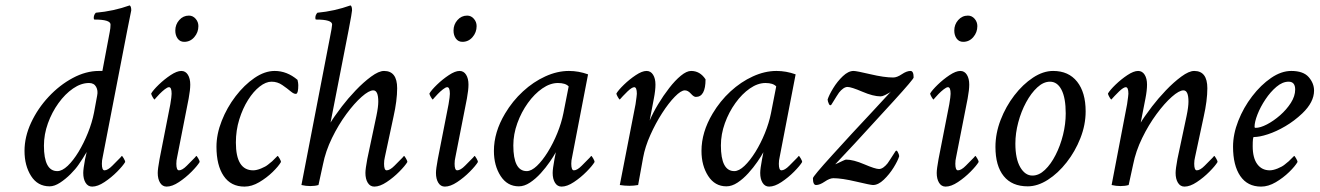

<svg xmlns="http://www.w3.org/2000/svg" viewBox="-20 -689 4914 715"><path d="M468.8 -650.4 454.1 -577.1 362.3 -103.5Q359.4 -91.8 359.4 -79.1Q359.4 -54.7 369.1 -54.7Q381.3 -54.7 398.4 -72Q415.5 -89.4 427.7 -101.6L433.6 -108.4Q435.5 -108.4 440.9 -99.1Q446.3 -89.8 446.3 -85.9Q438 -71.8 416.3 -49.8Q394.5 -27.8 369.1 -11Q343.8 5.9 323.2 5.9Q307.6 5.9 298.8 -8.3Q290 -22.5 290 -44.9Q290 -59.6 296.9 -96.7Q297.9 -101.6 300.3 -111.3Q302.7 -121.1 302.7 -123Q296.4 -111.8 288.8 -100.1Q281.2 -88.4 272.9 -76.2Q261.7 -59.6 242.9 -40.8Q224.1 -22 203.4 -8.5Q182.6 4.9 165 4.9Q120.1 4.9 95.7 -33.7Q71.3 -72.3 71.3 -127Q71.3 -179.7 95.9 -232.4Q120.6 -285.2 161.1 -328.6Q201.7 -372.1 250.7 -398.4Q299.8 -424.8 348.6 -424.8H361.3L388.7 -570.3Q391.6 -584.5 391.6 -597.7Q391.6 -616.2 332 -616.2Q329.1 -616.2 329.1 -622.1Q329.1 -633.8 336.9 -641.6Q403.3 -647.5 462.9 -668.9Q468.8 -665.5 468.8 -650.4ZM330.1 -269.5 341.8 -333Q345.7 -351.6 337.9 -365.7Q330.1 -379.9 311.5 -379.9Q281.7 -379.9 252 -359.4Q222.2 -338.9 197.8 -304.9Q173.3 -271 158.4 -229.7Q143.6 -188.5 143.6 -146.5Q143.6 -51.8 193.4 -51.8Q211.4 -51.8 232.2 -71.5Q252.9 -91.3 272.5 -123.5Q292 -155.8 307.4 -194.1Q322.8 -232.4 330.1 -269.5Z M683.6 -630.9Q698.2 -630.9 708.5 -619.1Q718.8 -607.4 718.8 -591.8Q718.8 -568.4 703.6 -550.8Q688.5 -533.2 666 -533.2Q650.4 -533.2 641.6 -545.4Q632.8 -557.6 632.8 -575.2Q632.8 -597.7 647.5 -614.3Q662.1 -630.9 683.6 -630.9ZM655.3 -424.8Q670.9 -424.8 679.7 -410.6Q688.5 -396.5 688.5 -374Q688.5 -354 682.6 -322.3L639.6 -103.5Q636.7 -91.8 636.7 -79.1Q636.7 -54.7 646.5 -54.7Q658.7 -54.7 675.8 -72Q692.9 -89.4 705.1 -101.6L710.9 -108.4Q712.9 -108.4 718.3 -99.1Q723.6 -89.8 723.6 -85.9Q715.3 -71.8 693.6 -49.8Q671.9 -27.8 646.5 -11Q621.1 5.9 600.6 5.9Q585 5.9 576.2 -8.3Q567.4 -22.5 567.4 -44.9Q567.4 -59.6 574.2 -96.7L614.3 -300.8Q619.1 -329.6 619.1 -339.8Q619.1 -364.3 609.4 -364.3Q603.5 -364.3 593.5 -356.4Q583.5 -348.6 574.2 -339.1Q564.9 -329.6 560.5 -324.2L555.7 -318.4Q553.7 -318.4 548.3 -327.6Q543 -336.9 543 -340.8Q550.8 -354 571.3 -373.8Q591.8 -393.6 615.2 -409.2Q638.7 -424.8 655.3 -424.8Z M1002.9 -424.8Q1048.8 -424.8 1087.9 -391.6Q1090.8 -379.9 1090.8 -372.1Q1090.8 -342.3 1083.5 -339.8Q1076.2 -337.4 1062.7 -348.6Q1049.3 -359.9 1031.2 -372.3Q1013.2 -384.8 991.2 -384.8Q970.2 -384.8 947 -366.7Q923.8 -348.6 903.8 -316.9Q883.8 -285.2 871.1 -244.4Q858.4 -203.6 858.4 -158.2Q858.4 -54.7 922.9 -54.7Q935.1 -54.7 952.1 -61.5Q969.2 -68.4 978.5 -76.2Q988.3 -84.5 989.3 -85Q990.2 -85.4 993.2 -88.1Q996.1 -90.8 1010.7 -105.5L1013.7 -108.4Q1015.6 -108.4 1021 -99.1Q1026.4 -89.8 1026.4 -85.9Q1017.6 -70.3 995.4 -48.6Q973.1 -26.9 945.3 -10.5Q917.5 5.9 890.6 5.9Q839.8 5.9 813 -33.7Q786.1 -73.2 786.1 -142.6Q786.1 -189.5 805.7 -239Q825.2 -288.6 857.4 -330.6Q889.6 -372.6 927.7 -398.7Q965.8 -424.8 1002.9 -424.8Z M1410.2 -424.8Q1459 -424.8 1459 -360.4Q1459 -314.9 1445.3 -253.9L1413.1 -103.5Q1410.2 -91.8 1410.2 -79.1Q1410.2 -54.7 1419.9 -54.7Q1432.1 -54.7 1449.2 -72Q1466.3 -89.4 1478.5 -101.6L1484.4 -108.4Q1486.3 -108.4 1491.7 -99.1Q1497.1 -89.8 1497.1 -85.9Q1488.8 -71.8 1467 -49.8Q1445.3 -27.8 1419.9 -11Q1394.5 5.9 1374 5.9Q1358.4 5.9 1349.6 -8.3Q1340.8 -22.5 1340.8 -44.9Q1340.8 -59.6 1347.7 -96.7L1381.8 -257.8Q1388.7 -291 1388.7 -310.5Q1388.7 -352.5 1370.1 -352.5Q1354 -352.5 1326.7 -328.4Q1299.3 -304.2 1269.8 -264.2Q1240.2 -224.1 1216.3 -175Q1192.4 -126 1182.6 -76.2L1166 0Q1152.8 3.9 1135.7 3.9Q1119.1 3.9 1102.5 0L1208 -545.9Q1216.8 -589.4 1216.8 -597.7Q1216.8 -616.2 1157.2 -616.2Q1154.3 -616.2 1154.3 -622.1Q1154.3 -633.8 1162.1 -641.6Q1225.6 -647.5 1285.2 -668.9Q1291 -666 1291 -650.4Q1291 -643.6 1278.3 -577.1L1210.9 -232.4Q1220.2 -249 1253.4 -293Q1275.4 -321.8 1304.4 -352.3Q1333.5 -382.8 1362.1 -403.8Q1390.6 -424.8 1410.2 -424.8Z M1719.7 -630.9Q1734.4 -630.9 1744.6 -619.1Q1754.9 -607.4 1754.9 -591.8Q1754.9 -568.4 1739.7 -550.8Q1724.6 -533.2 1702.1 -533.2Q1686.5 -533.2 1677.7 -545.4Q1668.9 -557.6 1668.9 -575.2Q1668.9 -597.7 1683.6 -614.3Q1698.2 -630.9 1719.7 -630.9ZM1691.4 -424.8Q1707 -424.8 1715.8 -410.6Q1724.6 -396.5 1724.6 -374Q1724.6 -354 1718.8 -322.3L1675.8 -103.5Q1672.9 -91.8 1672.9 -79.1Q1672.9 -54.7 1682.6 -54.7Q1694.8 -54.7 1711.9 -72Q1729 -89.4 1741.2 -101.6L1747.1 -108.4Q1749 -108.4 1754.4 -99.1Q1759.8 -89.8 1759.8 -85.9Q1751.5 -71.8 1729.7 -49.8Q1708 -27.8 1682.6 -11Q1657.2 5.9 1636.7 5.9Q1621.1 5.9 1612.3 -8.3Q1603.5 -22.5 1603.5 -44.9Q1603.5 -59.6 1610.4 -96.7L1650.4 -300.8Q1655.3 -329.6 1655.3 -339.8Q1655.3 -364.3 1645.5 -364.3Q1639.6 -364.3 1629.6 -356.4Q1619.6 -348.6 1610.4 -339.1Q1601.1 -329.6 1596.7 -324.2L1591.8 -318.4Q1589.8 -318.4 1584.5 -327.6Q1579.1 -336.9 1579.1 -340.8Q1586.9 -354 1607.4 -373.8Q1627.9 -393.6 1651.4 -409.2Q1674.8 -424.8 1691.4 -424.8Z M2098.6 -424.8Q2134.8 -424.8 2169.9 -412.1L2110.4 -103.5Q2107.4 -91.8 2107.4 -79.1Q2107.4 -54.7 2117.2 -54.7Q2129.4 -54.7 2146.5 -72Q2163.6 -89.4 2175.8 -101.6L2181.6 -108.4Q2183.6 -108.4 2189 -99.1Q2194.3 -89.8 2194.3 -85.9Q2186 -71.8 2164.3 -49.8Q2142.6 -27.8 2117.2 -11Q2091.8 5.9 2071.3 5.9Q2055.7 5.9 2046.9 -8.3Q2038.1 -22.5 2038.1 -44.9Q2038.1 -60.1 2044.9 -96.7L2048.3 -113.8Q2049.8 -120.6 2049.8 -122.1Q2042 -107.4 2027.3 -86.2Q2012.7 -64.9 1993.7 -43.9Q1974.6 -22.9 1953.6 -9Q1932.6 4.9 1912.1 4.9Q1869.1 4.9 1844.2 -33.7Q1819.3 -72.3 1819.3 -127Q1819.3 -196.8 1860.8 -266.1Q1888.7 -313 1927.5 -348.6Q1966.3 -384.3 2010.7 -404.5Q2055.2 -424.8 2098.6 -424.8ZM2057.6 -379.9Q2028.8 -379.9 1999.5 -359.6Q1970.2 -339.4 1945.8 -305.4Q1921.4 -271.5 1906.5 -230.2Q1891.6 -189 1891.6 -147.5Q1891.6 -51.8 1941.4 -51.8Q1959 -51.8 1979.5 -71.3Q2000 -90.8 2020 -123Q2040 -155.3 2055.4 -193.1Q2070.8 -231 2078.1 -267.6L2097.7 -367.2Q2085.9 -379.9 2057.6 -379.9Z M2387.7 -424.8Q2403.3 -424.8 2412.1 -410.6Q2420.9 -396.5 2420.9 -374Q2420.9 -352.5 2415 -322.3L2399.4 -240.2Q2411.6 -269 2430.9 -301Q2450.2 -333 2472.2 -361.3Q2494.1 -389.6 2515.6 -407.2Q2537.1 -424.8 2553.7 -424.8Q2586.9 -424.8 2607.4 -393.6Q2607.4 -328.1 2571.3 -328.1Q2563.5 -328.1 2552.7 -340.3Q2542 -352.5 2530.3 -352.5Q2516.1 -352.5 2493.2 -329.1Q2470.2 -305.7 2445.8 -267.8Q2421.4 -230 2401.9 -186.3Q2382.3 -142.6 2375 -102.5L2356.4 0Q2339.8 2.9 2324.2 2.9Q2305.7 2.9 2288.1 0L2346.7 -300.8Q2351.6 -334.5 2351.6 -339.8Q2351.6 -364.3 2341.8 -364.3Q2333.5 -364.3 2316.9 -348.6Q2309.1 -340.8 2300 -331.5Q2291 -322.3 2288.1 -318.4Q2286.1 -318.4 2280.8 -327.6Q2275.4 -336.9 2275.4 -340.8Q2283.2 -354 2303.7 -373.8Q2324.2 -393.6 2347.7 -409.2Q2371.1 -424.8 2387.7 -424.8Z M2871.6 -424.8Q2907.7 -424.8 2942.9 -412.1L2883.3 -103.5Q2880.4 -91.8 2880.4 -79.1Q2880.4 -54.7 2890.1 -54.7Q2902.3 -54.7 2919.4 -72Q2936.5 -89.4 2948.7 -101.6L2954.6 -108.4Q2956.5 -108.4 2961.9 -99.1Q2967.3 -89.8 2967.3 -85.9Q2959 -71.8 2937.3 -49.8Q2915.5 -27.8 2890.1 -11Q2864.7 5.9 2844.2 5.9Q2828.6 5.9 2819.8 -8.3Q2811 -22.5 2811 -44.9Q2811 -60.1 2817.9 -96.7L2821.3 -113.8Q2822.8 -120.6 2822.8 -122.1Q2814.9 -107.4 2800.3 -86.2Q2785.6 -64.9 2766.6 -43.9Q2747.6 -22.9 2726.6 -9Q2705.6 4.9 2685.1 4.9Q2642.1 4.9 2617.2 -33.7Q2592.3 -72.3 2592.3 -127Q2592.3 -196.8 2633.8 -266.1Q2661.6 -313 2700.4 -348.6Q2739.3 -384.3 2783.7 -404.5Q2828.1 -424.8 2871.6 -424.8ZM2830.6 -379.9Q2801.8 -379.9 2772.5 -359.6Q2743.2 -339.4 2718.8 -305.4Q2694.3 -271.5 2679.4 -230.2Q2664.6 -189 2664.6 -147.5Q2664.6 -51.8 2714.4 -51.8Q2731.9 -51.8 2752.4 -71.3Q2772.9 -90.8 2793 -123Q2813 -155.3 2828.4 -193.1Q2843.8 -231 2851.1 -267.6L2870.6 -367.2Q2858.9 -379.9 2830.6 -379.9Z M3158.7 -424.8Q3169.4 -424.8 3221.2 -412.6Q3272.9 -400.4 3306.2 -400.4Q3320.3 -400.4 3338.4 -412.6Q3356.4 -424.8 3370.6 -424.8Q3382.3 -424.8 3382.3 -400.4Q3382.3 -394.5 3309.1 -314Q3234.9 -232.4 3163.6 -155.3L3090.3 -77.1Q3090.3 -76.7 3099.4 -81.1Q3108.4 -85.4 3118.4 -90.1Q3128.4 -94.7 3130.4 -94.7Q3157.7 -94.7 3198.7 -77.1Q3239.7 -59.6 3253.4 -59.6Q3261.2 -59.6 3269.5 -65.4Q3277.8 -71.3 3285.2 -80.6Q3287.1 -83 3294.2 -94Q3301.3 -105 3307.9 -115.2Q3314.5 -125.5 3314.9 -126Q3318.8 -131.3 3323.2 -123Q3328.1 -114.3 3328.6 -107.4Q3323.7 -90.8 3307.9 -65.2Q3292 -39.6 3271.2 -19.8Q3250.5 0 3231 0Q3222.2 0 3168.5 -12.7Q3114.7 -25.4 3083.5 -25.4Q3069.8 -25.4 3051.3 -12.7Q3032.7 0 3019 0Q3007.3 0 3007.3 -25.4Q3007.3 -32.2 3080.1 -112.3Q3116.2 -152.3 3152.8 -191.9Q3189.5 -231.4 3226.1 -270.5L3298.3 -348.6L3292.5 -343.8Q3285.6 -339.8 3275.9 -335Q3266.1 -330.1 3259.3 -330.1Q3231.9 -330.1 3190.9 -347.7Q3149.9 -365.2 3136.2 -365.2Q3128.4 -365.2 3120.1 -359.4Q3111.8 -353.5 3104.5 -344.2Q3102.1 -340.8 3095.2 -330.1Q3088.4 -319.3 3082.5 -309.6Q3076.7 -299.8 3075.7 -298.8Q3070.8 -293.9 3066.9 -301.8Q3062.5 -311 3062 -318.4Q3067.4 -335.4 3082.8 -360.6Q3098.1 -385.7 3118.7 -405.3Q3139.2 -424.8 3158.7 -424.8Z M3584.5 -630.9Q3599.1 -630.9 3609.4 -619.1Q3619.6 -607.4 3619.6 -591.8Q3619.6 -568.4 3604.5 -550.8Q3589.4 -533.2 3566.9 -533.2Q3551.3 -533.2 3542.5 -545.4Q3533.7 -557.6 3533.7 -575.2Q3533.7 -597.7 3548.3 -614.3Q3563 -630.9 3584.5 -630.9ZM3556.2 -424.8Q3571.8 -424.8 3580.6 -410.6Q3589.4 -396.5 3589.4 -374Q3589.4 -354 3583.5 -322.3L3540.5 -103.5Q3537.6 -91.8 3537.6 -79.1Q3537.6 -54.7 3547.4 -54.7Q3559.6 -54.7 3576.7 -72Q3593.8 -89.4 3606 -101.6L3611.8 -108.4Q3613.8 -108.4 3619.1 -99.1Q3624.5 -89.8 3624.5 -85.9Q3616.2 -71.8 3594.5 -49.8Q3572.8 -27.8 3547.4 -11Q3522 5.9 3501.5 5.9Q3485.8 5.9 3477.1 -8.3Q3468.3 -22.5 3468.3 -44.9Q3468.3 -59.6 3475.1 -96.7L3515.1 -300.8Q3520 -329.6 3520 -339.8Q3520 -364.3 3510.3 -364.3Q3504.4 -364.3 3494.4 -356.4Q3484.4 -348.6 3475.1 -339.1Q3465.8 -329.6 3461.4 -324.2L3456.5 -318.4Q3454.6 -318.4 3449.2 -327.6Q3443.8 -336.9 3443.8 -340.8Q3451.7 -354 3472.2 -373.8Q3492.7 -393.6 3516.1 -409.2Q3539.6 -424.8 3556.2 -424.8Z M3901.9 -424.8Q3959.5 -424.8 3991.2 -384.8Q4022.9 -344.7 4022.9 -274.4Q4022.9 -224.1 4003.4 -174.6Q3983.9 -125 3952.1 -84.5Q3920.4 -43.9 3882.3 -19.5Q3844.2 4.9 3807.1 4.9Q3748.5 4.9 3717.8 -33.2Q3687 -71.3 3687 -141.6Q3687 -192.4 3706.3 -242.4Q3725.6 -292.5 3757.3 -333.7Q3789.1 -375 3826.9 -399.9Q3864.7 -424.8 3901.9 -424.8ZM3890.1 -384.8Q3865.7 -384.8 3842.8 -363.5Q3819.8 -342.3 3801.3 -308.1Q3782.7 -273.9 3772 -233.4Q3761.2 -192.9 3761.2 -154.3Q3761.2 -97.7 3779.3 -66.4Q3797.4 -35.2 3824.7 -35.2Q3849.1 -35.2 3871.3 -56.4Q3893.6 -77.6 3911.1 -112.1Q3928.7 -146.5 3938.7 -187Q3948.7 -227.5 3948.7 -266.6Q3948.7 -324.2 3933.1 -354.5Q3917.5 -384.8 3890.1 -384.8Z M4218.3 -424.8Q4233.9 -424.8 4242.7 -410.6Q4251.5 -396.5 4251.5 -374Q4251.5 -352.5 4245.6 -322.3L4228 -232.4Q4237.3 -249 4270.5 -293Q4292.5 -321.8 4321.5 -352.3Q4350.6 -382.8 4379.2 -403.8Q4407.7 -424.8 4427.2 -424.8Q4476.1 -424.8 4476.1 -360.4Q4476.1 -314.9 4462.4 -253.9L4430.2 -103.5Q4427.2 -91.8 4427.2 -79.1Q4427.2 -54.7 4437 -54.7Q4449.2 -54.7 4466.3 -72Q4483.4 -89.4 4495.6 -101.6L4501.5 -108.4Q4503.4 -108.4 4508.8 -99.1Q4514.2 -89.8 4514.2 -85.9Q4505.9 -71.8 4484.1 -49.8Q4462.4 -27.8 4437 -11Q4411.6 5.9 4391.1 5.9Q4375.5 5.9 4366.7 -8.3Q4357.9 -22.5 4357.9 -44.9Q4357.9 -59.6 4364.7 -96.7L4398.9 -257.8Q4405.8 -291 4405.8 -310.5Q4405.8 -352.5 4387.2 -352.5Q4371.1 -352.5 4343.8 -328.4Q4316.4 -304.2 4286.9 -264.2Q4257.3 -224.1 4233.4 -175Q4209.5 -126 4199.7 -76.2L4183.1 0Q4169.9 3.9 4152.8 3.9Q4136.2 3.9 4119.6 0L4177.2 -300.8Q4182.1 -334.5 4182.1 -339.8Q4182.1 -364.3 4172.4 -364.3Q4164.1 -364.3 4147.5 -348.6Q4139.6 -340.8 4130.6 -331.5Q4121.6 -322.3 4118.7 -318.4Q4116.7 -318.4 4111.3 -327.6Q4106 -336.9 4106 -340.8Q4113.8 -354 4134.3 -373.8Q4154.8 -393.6 4178.2 -409.2Q4201.7 -424.8 4218.3 -424.8Z M4788.6 -424.8Q4833.5 -424.8 4853.5 -401.9Q4873.5 -378.9 4873.5 -351.6Q4873.5 -308.6 4829.6 -266.6Q4800.3 -238.8 4766.6 -219Q4732.9 -199.2 4701.7 -189Q4670.4 -178.7 4648.9 -178.7Q4645 -178.7 4645 -144.5Q4645 -100.6 4662.1 -77.6Q4679.2 -54.7 4708.5 -54.7Q4720.7 -54.7 4737.8 -61.5Q4754.9 -68.4 4764.2 -76.2Q4773.9 -84.5 4774.9 -85Q4775.9 -85.4 4778.8 -88.1Q4781.7 -90.8 4796.4 -105.5L4799.3 -108.4Q4801.3 -108.4 4806.6 -99.1Q4812 -89.8 4812 -85.9Q4803.2 -70.3 4781 -48.6Q4758.8 -26.9 4731 -10.5Q4703.1 5.9 4676.3 5.9Q4625.5 5.9 4598.6 -33.7Q4571.8 -73.2 4571.8 -142.6Q4571.8 -189.5 4591.3 -239Q4610.8 -288.6 4643.1 -330.6Q4675.3 -372.6 4713.4 -398.7Q4751.5 -424.8 4788.6 -424.8ZM4778.8 -384.8Q4755.9 -384.8 4733.4 -365.7Q4710.9 -346.7 4692.4 -318.8Q4673.8 -291 4662.8 -262.9Q4651.9 -234.9 4651.9 -216.8Q4651.9 -212.9 4655.8 -212.9Q4673.3 -212.9 4698.2 -225.8Q4723.1 -238.8 4747.1 -259.8Q4771 -280.8 4787.1 -305.9Q4803.2 -331.1 4803.2 -355.5Q4803.2 -384.8 4778.8 -384.8Z"/></svg>

Font: Metal
Style: Regular
Weight: 400
Designer: Danh Hong
Version: Version 8.002; ttfautohint (v1.8.3)